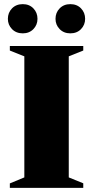

<svg xmlns="http://www.w3.org/2000/svg" viewBox="-20 -907 450 927"><path d="M382 -22V0H27.5V-21.5L97.5 -50.5V-635L27.5 -663V-685H382V-663L312 -635V-50.5ZM90 -746Q58 -746 38 -766.5Q18 -787 18 -816Q18 -846 38 -866.5Q58 -887 90 -887Q121.5 -887 141.2 -866.5Q161 -846 161 -816Q161 -787 141.2 -766.5Q121.5 -746 90 -746ZM319.5 -746Q288 -746 268 -766.5Q248 -787 248 -816Q248 -846 268 -866.5Q288 -887 319.5 -887Q351.5 -887 371.2 -866.5Q391 -846 391 -816Q391 -787 371.2 -766.5Q351.5 -746 319.5 -746Z"/></svg>

Font: Newsreader 36pt ExtraBold
Style: Regular
Weight: 800
Designer: Hugues Gentile
Foundry: Production Type
Version: Version 1.003